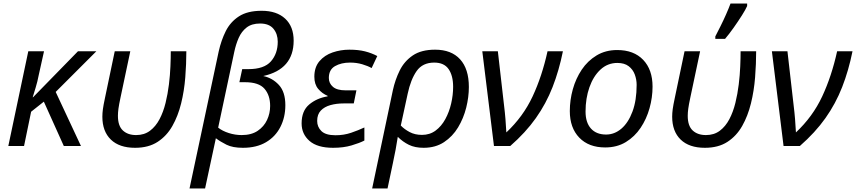

<svg xmlns="http://www.w3.org/2000/svg" viewBox="-20 -826 4842 1086"><path d="M27 0 140 -536H229L199 -401Q192 -364 181.5 -330Q171 -296 165 -276H167L421 -536H525L295 -306L438 0H341L228 -251L156 -194L116 0Z M744 10Q655 10 607 -36.5Q559 -83 559 -166Q559 -186 562 -208.5Q565 -231 574 -273L629 -536H717L662 -276Q653 -234 650 -211.5Q647 -189 647 -171Q647 -114 675 -88Q703 -62 750 -62Q796 -62 828.5 -86.5Q861 -111 882.5 -152Q904 -193 916.5 -244Q929 -295 935.5 -348.5Q942 -402 944 -451Q946 -500 946 -536H1034Q1034 -465 1028 -388.5Q1022 -312 1004.5 -241Q987 -170 955 -113.5Q923 -57 871.5 -23.5Q820 10 744 10Z M1052 240 1217 -535Q1231 -598 1257 -650Q1283 -702 1331.5 -733.5Q1380 -765 1460 -765Q1545 -765 1593 -720.5Q1641 -676 1641 -596Q1641 -434 1469 -396Q1521 -385 1557.5 -345.5Q1594 -306 1594 -231Q1594 -163 1566 -108Q1538 -53 1484.5 -21.5Q1431 10 1354 10Q1296 10 1261 -7.5Q1226 -25 1201 -44L1140 240ZM1347 -62Q1402 -62 1437.5 -86Q1473 -110 1490.5 -147.5Q1508 -185 1508 -227Q1508 -287 1476 -324Q1444 -361 1366 -361H1334L1350 -435H1385Q1474 -435 1512.5 -479Q1551 -523 1551 -590Q1551 -634 1526.5 -663.5Q1502 -693 1451 -693Q1404 -693 1375 -670.5Q1346 -648 1330 -611.5Q1314 -575 1305 -532L1214 -104Q1238 -85 1274 -73.5Q1310 -62 1347 -62Z M1864 10Q1775 10 1730.5 -29Q1686 -68 1686 -128Q1686 -199 1729 -235Q1772 -271 1833 -281V-284Q1802 -297 1780 -323Q1758 -349 1758 -392Q1758 -446 1787 -480Q1816 -514 1861.5 -529.5Q1907 -545 1956 -545Q2007 -545 2044.5 -535.5Q2082 -526 2114 -509L2082 -441Q2061 -453 2029 -462.5Q1997 -472 1960 -472Q1910 -472 1875 -452Q1840 -432 1840 -385Q1840 -355 1863 -335Q1886 -315 1935 -315H1996L1981 -241H1924Q1883 -241 1849 -231.5Q1815 -222 1794.5 -200.5Q1774 -179 1774 -142Q1774 -108 1798 -84.5Q1822 -61 1878 -61Q1925 -61 1966 -75Q2007 -89 2041 -105V-31Q2014 -17 1968.5 -3.5Q1923 10 1864 10Z M2085 240 2202 -315Q2215 -375 2241 -427.5Q2267 -480 2315 -512.5Q2363 -545 2441 -545Q2533 -545 2582.5 -490.5Q2632 -436 2632 -334Q2632 -277 2617 -217Q2602 -157 2571 -105.5Q2540 -54 2491.5 -22Q2443 10 2376 10Q2327 10 2292.5 -7Q2258 -24 2230 -52Q2224 -13 2217.5 21.5Q2211 56 2202 98L2172 240ZM2367 -63Q2411 -63 2444 -87.5Q2477 -112 2499 -152.5Q2521 -193 2532 -241Q2543 -289 2543 -335Q2543 -398 2517.5 -435Q2492 -472 2436 -472Q2370 -472 2336.5 -424Q2303 -376 2286 -296L2247 -116Q2267 -95 2297 -79Q2327 -63 2367 -63Z M2774 0 2708 -536H2796L2831 -230Q2836 -190 2839 -152.5Q2842 -115 2844 -77Q2939 -166 2992.5 -280.5Q3046 -395 3077 -536H3164Q3142 -427 3105.5 -333.5Q3069 -240 3011 -158Q2953 -76 2866 0Z M3403 8Q3310 8 3256.5 -47.5Q3203 -103 3203 -198Q3203 -260 3220 -321Q3237 -382 3270.5 -432Q3304 -482 3354.5 -512.5Q3405 -543 3471 -543Q3565 -543 3618 -487.5Q3671 -432 3671 -336Q3671 -275 3654 -214Q3637 -153 3603.5 -103Q3570 -53 3520 -22.5Q3470 8 3403 8ZM3408 -65Q3456 -65 3495 -98.5Q3534 -132 3557.5 -195Q3581 -258 3581 -346Q3581 -376 3570.5 -404.5Q3560 -433 3536 -451.5Q3512 -470 3472 -470Q3417 -470 3376.5 -432.5Q3336 -395 3314 -332.5Q3292 -270 3292 -195Q3292 -133 3322.5 -99Q3353 -65 3408 -65Z M3967 10Q3878 10 3830 -36.5Q3782 -83 3782 -166Q3782 -186 3785 -208.5Q3788 -231 3797 -273L3852 -536H3940L3885 -276Q3876 -234 3873 -211.5Q3870 -189 3870 -171Q3870 -114 3898 -88Q3926 -62 3973 -62Q4019 -62 4051.5 -86.5Q4084 -111 4105.5 -152Q4127 -193 4139.5 -244Q4152 -295 4158.5 -348.5Q4165 -402 4167 -451Q4169 -500 4169 -536H4257Q4257 -465 4251 -388.5Q4245 -312 4227.5 -241Q4210 -170 4178 -113.5Q4146 -57 4094.5 -23.5Q4043 10 3967 10ZM4026 -606V-620Q4039 -645 4055.5 -678Q4072 -711 4087 -745Q4102 -779 4112 -806H4206V-792Q4198 -773 4176.5 -739Q4155 -705 4129.5 -669Q4104 -633 4081 -606Z M4412 0 4346 -536H4434L4469 -230Q4474 -190 4477 -152.5Q4480 -115 4482 -77Q4577 -166 4630.5 -280.5Q4684 -395 4715 -536H4802Q4780 -427 4743.5 -333.5Q4707 -240 4649 -158Q4591 -76 4504 0Z"/></svg>

Font: Noto IKEA Latin
Style: Italic
Weight: 400
Italic angle: -12°
Designer: Monotype Design Team
Foundry: Monotype Imaging Inc.
Version: Version 1.0